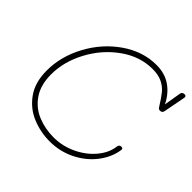

<svg xmlns="http://www.w3.org/2000/svg" viewBox="-178 -884 1057 1057"><g transform="rotate(45 350.5 -355.0)"><path d="M701 -693 676 -563Q673 -547 656 -547Q645 -547 639 -558Q611 -603 591.5 -627Q572 -651 541.5 -666Q511 -681 465 -681Q368 -681 281.5 -619.5Q195 -558 143 -461Q91 -364 91 -265Q91 -183 127 -130Q163 -77 221 -53Q279 -29 346 -29Q415 -29 478 -59Q541 -89 581.5 -138Q622 -187 628 -239Q630 -257 647 -257Q654 -257 657 -253Q660 -249 658 -239Q648 -177 605 -121.5Q562 -66 494 -32Q426 2 346 2Q275 2 209.5 -25Q144 -52 101.5 -111.5Q59 -171 59 -263Q59 -373 115.5 -477.5Q172 -582 266 -647Q360 -712 465 -712Q531 -712 577.5 -679.5Q624 -647 651 -591L668 -692Q669 -699 674.5 -703Q680 -707 688 -707Q703 -707 701 -693Z"/></g></svg>

Font: Mali ExtraLight
Style: Italic
Weight: 275
Italic angle: -10°
Version: Version 1.000; ttfautohint (v1.6)